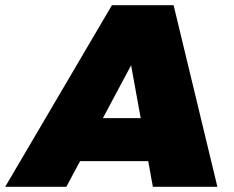

<svg xmlns="http://www.w3.org/2000/svg" viewBox="-85 -721 904 741"><path d="M505 0 487 -99H224L171 0H-65L347 -701H585L754 0ZM312 -265H458L421 -469Z"/></svg>

Font: TypoPRO Montserrat
Style: Italic
Weight: 900
Italic angle: -11.3°
Designer: Julieta Ulanovsky
Foundry: Julieta Ulanovsky
Version: Version 6.001